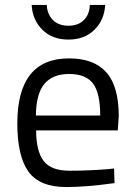

<svg xmlns="http://www.w3.org/2000/svg" viewBox="-20 -746 545 776"><path d="M412 -62 441 -65 443 -6Q329 10 248 10Q140 10 95 -52.5Q50 -115 50 -247Q50 -510 259 -510Q360 -510 410 -453.5Q460 -397 460 -276L456 -219H126Q126 -136 156 -96Q186 -56 260.5 -56Q335 -56 412 -62ZM385 -279Q385 -371 355.5 -409Q326 -447 259.5 -447Q193 -447 159.5 -407Q126 -367 125 -279ZM343 -726H405Q402 -666 362 -626Q322 -586 256.5 -586Q191 -586 151 -626Q111 -666 108 -726H169Q171 -688 194 -665Q217 -642 256.5 -642Q296 -642 319 -665Q342 -688 343 -726Z"/></svg>

Font: Titillium Web
Style: Regular
Weight: 400
Version: Version 1.002;PS 57.000;hotconv 1.0.70;makeotf.lib2.5.55311